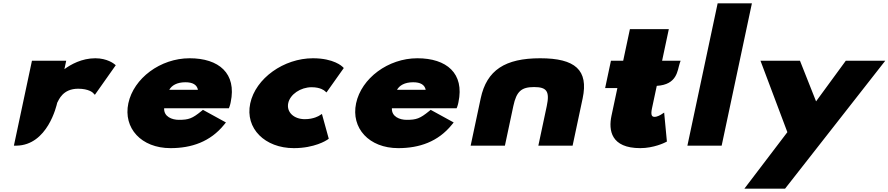

<svg xmlns="http://www.w3.org/2000/svg" viewBox="-20 -880 5368 1160"><path d="M325.6 -259.1C335.3 -276.2 358.7 -344 452.4 -344C516.7 -344 540.9 -319.8 541.1 -319.6L553.2 -307.2L679.4 -486L671 -492.8C668.9 -494.5 628.1 -528 556 -528C473.7 -528 407.5 -490.3 369.1 -462.2L380 -513H173L63.9 0.2L79.1 0C267.4 -2.5 321.8 -241.7 325.6 -259.1Z M1373.7 -262.1C1410.9 -437.1 1302.1 -528 1125.5 -528C948.8 -528 787.5 -406.8 755.4 -256C723.6 -106.2 833.4 15 1010.1 15C1137.5 15 1250.6 -23.8 1333.7 -126.3L1345 -140.2L1206.1 -216.4L1196.3 -208.4C1141.6 -163.9 1119.9 -156 1060.6 -156C1019.4 -156 969.2 -174.8 971.7 -225.8H1362.7L1367.3 -237.6C1370.3 -245.4 1372.3 -255.6 1373.7 -262.1ZM1175.9 -337.5H1002.6C1017.3 -363.4 1048.3 -383 1100.2 -383C1143.8 -383 1169.7 -368.3 1175.9 -337.5Z M1952.5 -321.5 2057 -469 2050.1 -476C2047.4 -478.6 1997.4 -528 1870.7 -528C1695.1 -528 1524.2 -407.2 1491.8 -255.1C1459.7 -103.7 1581 15 1755.2 15C1880.9 15 1952.3 -32.3 1955.2 -34.2L1966.3 -41.7L1925 -191.6L1908.3 -181.1C1908.3 -181.1 1876.2 -160 1821.7 -160C1754.9 -160 1710 -203 1721.4 -256.9C1732.7 -309.9 1795.9 -353 1862.7 -353C1917.2 -353 1940.3 -331.9 1940.3 -331.9Z M2749.7 -262.1C2786.9 -437.1 2678.1 -528 2501.5 -528C2324.8 -528 2163.5 -406.8 2131.4 -256C2099.6 -106.2 2209.4 15 2386.1 15C2513.5 15 2626.6 -23.8 2709.7 -126.3L2721 -140.2L2582.1 -216.4L2572.3 -208.4C2517.6 -163.9 2495.9 -156 2436.6 -156C2395.4 -156 2345.2 -174.8 2347.7 -225.8H2738.7L2743.3 -237.6C2746.3 -245.4 2748.3 -255.6 2749.7 -262.1ZM2551.9 -337.5H2378.6C2393.3 -363.4 2424.3 -383 2476.2 -383C2519.8 -383 2545.7 -368.3 2551.9 -337.5Z M3206.7 -354C3282.6 -354 3302.4 -329 3283.3 -239L3232.5 0H3439.5L3500.2 -285.7C3536.6 -456.8 3455.3 -528 3243.7 -528C3032.1 -528 2920.6 -456.8 2884.2 -285.7L2823.5 0H3030.5L3081.3 -239C3100.4 -329 3130.9 -354 3206.7 -354Z M3636 -348H3710L3674.3 -180.2C3655.8 -92.8 3671.1 15 3848.6 15C3930.1 15 3996.3 -18.3 3997.4 -18.9L4009.2 -24.8L3992.6 -199.8L3972.8 -187C3972.8 -187 3952 -174 3935 -174C3919.8 -174 3909.8 -181.7 3919 -225.2L3948 -361.3C4072.8 -368.7 4072.4 -455.3 4086.6 -497.3L4092 -513H3980.2L4020.8 -704H3785.7L3745.1 -513H3671.1Z M4522.8 -860H4315.8L4133 0H4340Z M4813.2 -513H4574.6L4737 -81.5L4477.2 260H4723L5328.4 -513H5090L4910.4 -267.6Z"/></svg>

Font: Hussar Nova
Style: 96
Weight: 700
Foundry: Cannot Into Space Fonts
Version: Version 0.99